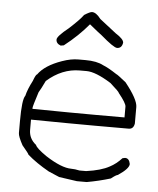

<svg xmlns="http://www.w3.org/2000/svg" viewBox="-49 -687 597 726"><g transform="rotate(5 250.0 -324.0)"><path d="M234.9 -461.4H262.2Q305.7 -461.4 330.6 -447.8Q350.1 -440.4 383.3 -418.5Q386.2 -418.5 420.4 -391.1Q469.2 -330.1 469.2 -301.3V-238.8Q465.8 -217.3 447.8 -217.3H320.8Q234.4 -217.3 76.7 -219.2V-180.2Q76.7 -147 104 -125.5Q107.9 -113.3 147 -86.4Q207.5 -47.4 244.6 -47.4Q258.8 -47.4 275.9 -43.5H301.3Q357.9 -51.3 389.2 -68.8Q413.1 -81.1 434.1 -104L443.8 -106Q459.5 -106 463.4 -84.5Q463.4 -66.9 422.4 -39.6Q413.6 -37.6 397 -23.9Q352.1 -10.3 307.1 -2.4H270L201.7 -12.2L160.6 -29.8Q111.3 -57.6 78.6 -86.4Q78.6 -89.8 53.2 -119.6Q35.6 -151.9 35.6 -164.6V-209.5Q35.6 -292.5 47.4 -307.1Q53.2 -332 70.8 -365.7Q80.1 -391.1 84.5 -391.1Q109.9 -427.2 174.3 -449.7Q207.5 -461.4 234.9 -461.4ZM78.6 -264.2V-260.3Q231 -258.3 316.9 -258.3H428.2V-299.3Q428.2 -312 398.9 -348.1Q398.9 -352.5 363.8 -383.3Q304.7 -420.4 270 -420.4H244.6Q177.2 -420.4 119.6 -369.6Q104 -336.9 96.2 -324.7Q78.6 -270 78.6 -264.2ZM271.5 -644.5Q287.1 -644.5 304.7 -621.1L367.2 -572.3Q398.4 -552.7 398.4 -539.1Q395 -517.6 377 -517.6Q364.3 -517.6 314.5 -560.5Q304.7 -567.4 267.6 -597.7Q229 -551.3 175.8 -509.8L164.1 -507.8Q146.5 -514.2 146.5 -529.3Q146.5 -542 189.5 -576.2Q230 -613.3 242.2 -630.9Q263.7 -644.5 271.5 -644.5Z"/></g></svg>

Font: CEF Fonts CJK Mono
Style: Regular
Weight: 400
Designer: PartyBoss (派对大魔王)
Version: Release 2.25